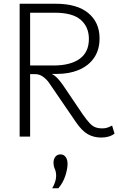

<svg xmlns="http://www.w3.org/2000/svg" viewBox="-20 -730 632 1026"><path d="M579 -59 592 -16Q565 5 520 5Q481 5 449 -13Q417 -31 384 -80L241 -289Q229 -306 210 -320Q191 -334 166 -334H141V0H85V-710H277Q392 -710 452 -660Q512 -610 512 -525Q512 -464 483 -421.5Q454 -379 402.5 -357Q351 -335 285 -335H257Q284 -322 316 -276L422 -119Q444 -88 459 -72Q474 -56 489.5 -50Q505 -44 528 -44Q543 -44 555.5 -48.5Q568 -53 579 -59ZM273 -662H141V-380H265Q356 -380 405.5 -415.5Q455 -451 455 -522Q455 -586 411.5 -624Q368 -662 273 -662ZM259 276Q269 259 274.5 242Q280 225 280 211Q280 188 273 173Q266 158 266 139Q266 120 276 107.5Q286 95 304 95Q320 95 330.5 108.5Q341 122 341 146Q341 171 329.5 208Q318 245 292 276Z"/></svg>

Font: Livvic Light
Style: Regular
Weight: 300
Designer: Jacques Le Bailly, Baron von Fonthausen
Version: Version 1.001; ttfautohint (v1.8.2)